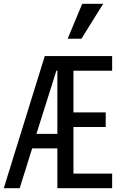

<svg xmlns="http://www.w3.org/2000/svg" viewBox="-20 -997 640 1017"><path d="M0 0H84.2L150.4 -211H283.8V0H574V-77.6H369V-324.2H540V-401.8H369V-622.4H574V-700H217.2ZM173 -288 278.8 -623H283.8V-288ZM526.6 -977H415.6L338.4 -792H411.4Z"/></svg>

Font: CommitMonoV143 ExtLt
Style: Regular
Weight: 200
Monospace: yes
Designer: Eigil Nikolajsen
Foundry: Eigil Nikolajsen
Version: Version 1.143